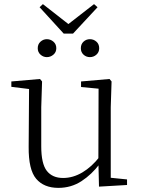

<svg xmlns="http://www.w3.org/2000/svg" viewBox="-20 -897 683 931"><path d="M207 -620Q190 -620 176.5 -632Q163 -644 163 -663Q163 -683 176.5 -695Q190 -707 207 -707Q225 -707 239 -695Q253 -683 253 -663Q253 -644 239 -632Q225 -620 207 -620ZM416 -620Q398 -620 385 -632Q372 -644 372 -663Q372 -683 385 -695Q398 -707 416 -707Q434 -707 447.5 -695Q461 -683 461 -663Q461 -644 447.5 -632Q434 -620 416 -620ZM188 -877 335 -762H288L436 -877L453 -862L334 -734H289L172 -862ZM263 14Q193 14 155.5 -30Q118 -74 119 -185L121 -478L140 -463L35 -476V-502L174 -514L184 -502L180 -377V-188Q180 -103 207 -68.5Q234 -34 286 -34Q334 -34 379.5 -61Q425 -88 463 -137L482 -103H464Q425 -51 375 -18.5Q325 14 263 14ZM460 8 457 -116V-117L458 -467L373 -475V-502L511 -514L521 -502L517 -377V-35L596 -27V0Z"/></svg>

Font: Noto Serif JP ExtraLight
Style: Regular
Weight: 200
Designer: Ryoko NISHIZUKA  (kana & ideographs); Frank Grießhammer (Latin, Greek & Cyrillic); Wenlong ZHANG  (bopomofo); Sandoll Co
Foundry: Adobe
Version: Version 2.002-H1;hotconv 1.1.0;makeotfexe 2.6.0